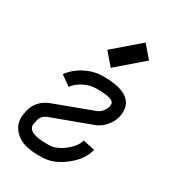

<svg xmlns="http://www.w3.org/2000/svg" viewBox="-189 -880 903 999"><g transform="rotate(30 262.5 -380.5)"><path d="M296.9 -569.8 234.9 -642.1 388.7 -774.4 450.7 -702.1ZM394.5 -404.8Q394.5 -411.6 391.6 -416.7Q388.7 -421.9 379.4 -427.2Q370.1 -432.6 348.9 -435.5Q327.6 -438.5 294.9 -439H284.7Q250 -439 213.6 -420.9Q177.2 -402.8 157.2 -374.5L97.7 -416.5Q127.9 -459 179.4 -485.6Q231 -512.2 284.7 -512.2H294.9Q467.8 -510.3 467.8 -404.8Q467.8 -359.4 440.4 -322.3Q413.1 -285.2 373.5 -270.5L144 -185.5Q106.9 -171.9 100.6 -140.1L95.7 -117.2Q94.7 -113.3 94.7 -108.9Q94.7 -94.7 105 -84.7Q115.2 -74.7 131.6 -69.8Q147.9 -64.9 162.6 -63Q177.2 -61 191.4 -61H218.8Q262.7 -61 309.6 -98.1Q356.4 -135.3 364.3 -171.9L435.5 -157.2Q422.4 -95.2 355.5 -41.5Q288.6 12.2 218.8 12.2H191.4Q109.9 12.2 66.2 -23.7Q22.5 -59.6 22.5 -111.3Q22.5 -122.6 24.4 -131.8L28.3 -153.8Q35.2 -188.5 58.8 -214.8Q82.5 -241.2 118.7 -253.9L349.1 -339.8Q366.7 -346.7 380.6 -366.2Q394.5 -385.7 394.5 -404.8Z"/></g></svg>

Font: Anka/Coder Condensed
Style: Italic
Weight: 400
Width: 4
Italic angle: -12°
Monospace: yes
Version: Version 001.100